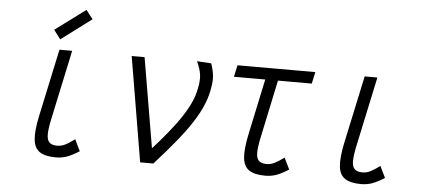

<svg xmlns="http://www.w3.org/2000/svg" viewBox="-55 -990 2511 1128"><g transform="rotate(5 1200.0 -425.5)"><path d="M308 14Q245 14 212.5 -7.5Q180 -29 175 -79.5Q170 -130 188 -216L274 -618H349L262 -210Q249 -150 249 -116.5Q249 -83 264 -69Q279 -55 310 -55Q333 -55 355 -65.5Q377 -76 412 -102L445 -34Q400 -6 370.5 4Q341 14 308 14ZM273 -679 233 -732 412 -865 452 -813Z M804 0 700 -618H776L879 -11L877 0ZM880 2 842 -62Q908 -134 954.5 -191.5Q1001 -249 1031.5 -296Q1062 -343 1079.5 -383Q1097 -423 1104 -461Q1114 -507 1110 -541.5Q1106 -576 1085 -621L1169 -616Q1184 -574 1186.5 -538.5Q1189 -503 1177 -449Q1168 -406 1148.5 -361.5Q1129 -317 1095.5 -265Q1062 -213 1009 -147.5Q956 -82 880 2Z M1543 14Q1480 14 1447.5 -7.5Q1415 -29 1410 -79.5Q1405 -130 1423 -216L1503 -593H1578L1497 -210Q1484 -150 1484 -116.5Q1484 -83 1499 -69Q1514 -55 1545 -55Q1568 -55 1590 -65.5Q1612 -76 1647 -102L1680 -34Q1635 -6 1605.5 4Q1576 14 1543 14ZM1309 -549 1324 -618H1783L1768 -549Z M2108 14Q2045 14 2012.5 -7.5Q1980 -29 1975 -79.5Q1970 -130 1988 -216L2074 -618H2149L2062 -210Q2049 -150 2049 -116.5Q2049 -83 2064 -69Q2079 -55 2110 -55Q2133 -55 2155 -65.5Q2177 -76 2212 -102L2245 -34Q2200 -6 2170.5 4Q2141 14 2108 14Z"/></g></svg>

Font: Victor Mono
Style: Italic
Weight: 400
Italic angle: -12°
Monospace: yes
Designer: Rune Bjørnerås
Version: Version 1.561;gftools[0.9.30]